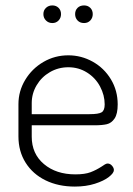

<svg xmlns="http://www.w3.org/2000/svg" viewBox="-20 -682 491 708"><path d="M205 -630Q205 -616 196 -606.5Q187 -597 173 -597Q159 -597 149.5 -606.5Q140 -616 140 -630Q140 -644 149.5 -653Q159 -662 173 -662Q187 -662 196 -653Q205 -644 205 -630ZM322 -630Q322 -616 313 -606.5Q304 -597 290 -597Q275 -597 266 -606.5Q257 -616 257 -630Q257 -644 266 -653Q275 -662 290 -662Q304 -662 313 -653Q322 -644 322 -630ZM414 -297Q414 -262 402.5 -245Q391 -228 374 -224Q357 -220 329 -220H97V-178Q97 -115 142 -77Q187 -39 258 -39Q293 -39 314 -47Q335 -55 355 -68Q361 -72 366.5 -75.5Q372 -79 377 -79Q386 -79 393 -71Q400 -63 400 -55Q400 -44 381.5 -29.5Q363 -15 330 -4.5Q297 6 256 6Q195 6 148 -17Q101 -40 74.5 -82Q48 -124 48 -179V-298Q48 -346 73 -387.5Q98 -429 140 -453.5Q182 -478 232 -478Q280 -478 322 -454.5Q364 -431 389 -389.5Q414 -348 414 -297ZM366 -297Q366 -331 349 -363Q332 -395 301 -414.5Q270 -434 232 -434Q195 -434 164 -416Q133 -398 115 -367.5Q97 -337 97 -302V-261H310Q344 -261 355 -268Q366 -275 366 -297Z"/></svg>

Font: Dosis
Style: Regular
Weight: 400
Designer: Edgar Tolentino, Pablo Impallari, Igino Marini
Foundry: Edgar Tolentino, Pablo Impallari, Igino Marini
Version: Version 1.007;Glyphs 3.1.1 (3134)